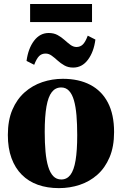

<svg xmlns="http://www.w3.org/2000/svg" viewBox="-20 -935 614 966"><path d="M19.5 -256Q19.5 -329.5 42.2 -382.8Q65 -436 104 -470.5Q143 -505 192.8 -521.8Q242.5 -538.5 296.5 -538.5Q376.5 -538.5 434.2 -508.2Q492 -478 523 -418.5Q554 -359 554 -270.5Q554 -197 531.2 -143.5Q508.5 -90 469.8 -55.8Q431 -21.5 381.2 -5Q331.5 11.5 276.5 11.5Q218 11.5 170.8 -5.2Q123.5 -22 89.8 -55.8Q56 -89.5 37.8 -139.5Q19.5 -189.5 19.5 -256ZM288.5 -32Q316.5 -32 334.2 -55.2Q352 -78.5 360.2 -128Q368.5 -177.5 368.5 -255Q368.5 -310 364.8 -354.5Q361 -399 352 -430.2Q343 -461.5 327.2 -478.2Q311.5 -495 288 -495Q259 -495 240.8 -471.8Q222.5 -448.5 213.8 -399.2Q205 -350 205 -271Q205 -216 209 -172Q213 -128 222.5 -96.8Q232 -65.5 248 -48.8Q264 -32 288.5 -32ZM113.5 -628.5Q122 -691.5 151.5 -730.2Q181 -769 225 -769Q251 -769 270 -758.5Q289 -748 304.5 -734Q320 -720 334.2 -709.5Q348.5 -699 364 -698.5Q384 -698.5 397 -711.5Q410 -724.5 421.5 -755.5L460 -736Q452 -674 422.5 -634.5Q393 -595 348 -595Q323 -595 304 -605.8Q285 -616.5 269.8 -630.5Q254.5 -644.5 240 -655Q225.5 -665.5 209.5 -665.5Q189.5 -665.5 176.8 -652.8Q164 -640 152 -609ZM443 -915V-824H131.5V-915Z"/></svg>

Font: Merriweather 96pt Black
Style: Regular
Weight: 900
Version: Version 2.100